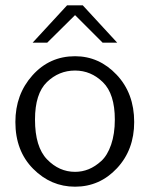

<svg xmlns="http://www.w3.org/2000/svg" viewBox="-20 -696 567 724"><path d="M103 -535 233 -676H292L422 -535H367L263 -639L158 -535ZM38 -236Q38 -340 102.5 -412Q167 -484 263 -484Q354 -484 420 -414Q486 -344 486 -236Q486 -131 421 -61.5Q356 8 263 8Q172 8 105 -59.5Q38 -127 38 -236ZM112 -245Q112 -142 157.5 -95Q203 -48 263 -48Q290 -48 314.5 -58Q339 -68 362 -89Q385 -110 399 -150.5Q413 -191 413 -245Q413 -342 368 -386Q323 -430 263 -430Q202 -430 157 -386.5Q112 -343 112 -245Z"/></svg>

Font: Coval
Style: ExtraLight
Weight: 250
Foundry: Context Ltd
Version: Version 001.000